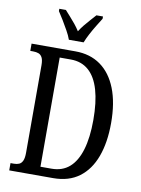

<svg xmlns="http://www.w3.org/2000/svg" viewBox="-100 -998 783 1065"><g transform="rotate(10 292.0 -465.5)"><path d="M28 0V-41H47Q64 -41 76.5 -46.5Q89 -52 96 -67.5Q103 -83 103 -112V-605Q103 -634 95.5 -648.5Q88 -663 75 -668Q62 -673 44 -673H28V-714H275Q358 -714 417 -672Q476 -630 507.5 -550Q539 -470 539 -356Q539 -247 509.5 -167Q480 -87 421.5 -43.5Q363 0 275 0ZM257 -50Q318 -50 358 -85Q398 -120 418.5 -188.5Q439 -257 439 -356Q439 -456 419 -525Q399 -594 358.5 -629.5Q318 -665 258 -665H195V-50ZM228 -771Q220 -794 205 -820.5Q190 -847 174.5 -873Q159 -899 146 -918V-931H183Q197 -915 212.5 -898Q228 -881 242.5 -863Q257 -845 269 -826Q281 -845 295.5 -863Q310 -881 325.5 -898Q341 -915 355 -931H392V-918Q380 -899 364 -873Q348 -847 334 -820.5Q320 -794 311 -771Z"/></g></svg>

Font: Noto Serif ExtraCondensed
Style: Regular
Weight: 400
Width: 2
Designer: Monotype Design Team
Foundry: Monotype Imaging Inc.
Version: Version 2.013